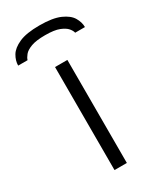

<svg xmlns="http://www.w3.org/2000/svg" viewBox="-241 -784 710 849"><g transform="rotate(-30 113.5 -360.0)"><path d="M81 0V-526H144V0ZM113 -720Q180 -720 217.5 -703.5Q255 -687 269.5 -662.5Q284 -638 284 -613H234Q232 -624 221 -637Q210 -650 185 -660Q160 -670 113 -670Q67 -670 41.5 -660.5Q16 -651 5 -637.5Q-6 -624 -9 -613H-57Q-57 -638 -42.5 -662.5Q-28 -687 9 -703.5Q46 -720 113 -720Z"/></g></svg>

Font: Archivo Expanded ExtraLight
Style: Regular
Weight: 250
Width: 7
Designer: Hector Gatti
Foundry: Omnibus-Type
Version: Version 2.001